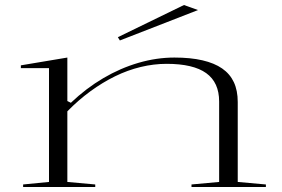

<svg xmlns="http://www.w3.org/2000/svg" viewBox="-20 -744 1123 764"><path d="M1038 -10V0H742V-10L852 -20V-340Q852 -416 800.5 -453Q749 -490 643 -490Q592 -490 540 -477.5Q488 -465 438 -440.5Q388 -416 340 -381Q292 -346 248 -301V-20L359 -10V0H72V-10L175 -20V-473H63V-484L248 -515V-342L262 -335Q323 -393 391 -433Q459 -473 531 -494Q603 -515 674 -515Q738 -515 785.5 -504Q833 -493 864 -471.5Q895 -450 910.5 -417Q926 -384 926 -338V-20ZM457 -583 449 -596 712 -724 768 -704Z"/></svg>

Font: Kalnia Expanded ExtraLight
Style: Regular
Weight: 250
Width: 7
Designer: Frida Medrano
Foundry: Frida Medrano
Version: Version 1.105